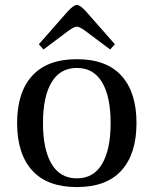

<svg xmlns="http://www.w3.org/2000/svg" viewBox="-20 -740 617 772"><path d="M136.2 -562 252.9 -694.8Q276.4 -720.2 289.1 -720.2Q301.8 -720.2 325.2 -694.8L441.9 -562L422.9 -541L319.8 -618.2Q298.8 -632.8 289.1 -632.8Q278.8 -632.8 257.8 -618.2L154.8 -541ZM109.4 -54.7Q48.8 -121.6 48.8 -245.1Q48.8 -368.7 109.4 -435.3Q169.9 -502 289.1 -502Q408.2 -502 468.5 -435.3Q528.8 -368.7 528.8 -245.1Q528.8 -121.6 468.5 -54.7Q408.2 12.2 289.1 12.2Q169.9 12.2 109.4 -54.7ZM187.3 -408.9Q152.8 -351.1 152.8 -245.1Q152.8 -139.2 187.3 -81.1Q221.7 -22.9 289.1 -22.9Q356.4 -22.9 390.6 -81.1Q424.8 -139.2 424.8 -245.1Q424.8 -351.1 390.6 -408.9Q356.4 -466.8 289.1 -466.8Q221.7 -466.8 187.3 -408.9Z"/></svg>

Font: Heuristica
Style: Regular
Weight: 400
Version: Version 1.0.2